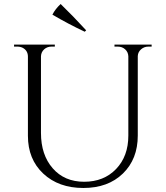

<svg xmlns="http://www.w3.org/2000/svg" viewBox="-20 -922 825 956"><path d="M409 -771 402 -764Q321 -802 241 -849Q255 -877 282 -902Q345 -841 409 -771ZM735 -690H719Q698 -690 682.5 -676.5Q667 -663 666 -643V-247Q666 -130 592 -58Q518 14 395 14Q272 14 195.5 -57.5Q119 -129 119 -246V-640Q119 -670 93 -684Q81 -690 66 -690H50V-700H253V-690H237Q215 -690 200 -676.5Q185 -663 184 -642V-260Q184 -151 242.5 -84Q301 -17 399 -17Q497 -17 558 -80.5Q619 -144 619 -247V-642Q618 -663 603 -676.5Q588 -690 566 -690H550V-700H735Z"/></svg>

Font: Cinzel Decorative
Style: Regular
Weight: 400
Designer: Natanael Gama
Version: Version 1.002;PS 001.002;hotconv 1.0.56;makeotf.lib2.0.21325